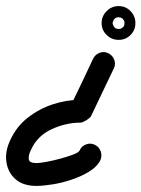

<svg xmlns="http://www.w3.org/2000/svg" viewBox="-46 -562 465 631"><path d="M310 -387Q324 -380 329.5 -365.5Q335 -351 328 -337Q309 -298 290.5 -258.5Q272 -219 253 -180Q250 -175 238 -167Q225 -159 219 -159Q171 -159 124 -137.5Q77 -116 56 -70Q47 -52 48.5 -39Q50 -26 74 -26Q84 -26 106 -30Q128 -34 152 -40.5Q176 -47 194.5 -54Q213 -61 216 -68Q222 -82 237 -87.5Q252 -93 266 -86Q280 -79 285 -64.5Q290 -50 284 -36Q274 -15 248.5 1Q223 17 190.5 28Q158 39 126.5 44Q95 49 74 49Q30 49 5 27Q-20 5 -25 -30Q-30 -65 -12 -102Q8 -146 45 -175Q82 -204 127 -219Q172 -234 219 -234Q222 -234 216.5 -229.5Q211 -225 204 -220Q196 -216 190 -213Q184 -210 185 -212Q204 -251 223 -290.5Q242 -330 260 -369Q267 -383 281.5 -388.5Q296 -394 310 -387ZM347 -467Q350 -467 353 -469Q363 -474 363 -484Q363 -485 363 -486Q363 -488 363 -489Q363 -492 361 -495Q356 -505 345 -505Q345 -505 344 -506Q344 -505 342 -505Q332 -505 327 -495Q325 -492 325 -489Q324 -488 324 -486Q324 -484 325 -483Q325 -480 327 -477Q332 -467 342 -467Q342 -467 344 -467Q345 -467 347 -467ZM399 -486Q399 -463 383 -447Q367 -431 344 -431Q321 -431 304.5 -447Q288 -463 288 -486Q288 -509 304.5 -525.5Q321 -542 344 -542Q367 -542 383 -525.5Q399 -509 399 -486Z"/></svg>

Font: FRB American Cursive Guidelines Arrows Extrabold
Style: Bold Italic
Weight: 800
Italic angle: -25°
Version: Version 2.0;Modular Font Editor K font №1